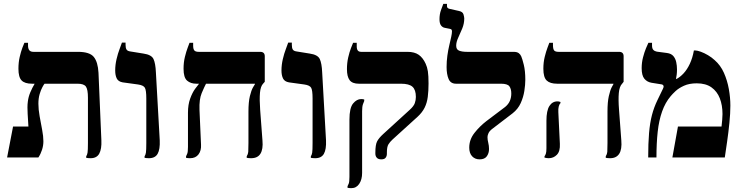

<svg xmlns="http://www.w3.org/2000/svg" viewBox="-20 -820 3866 1000"><path d="M452 4Q446 4 440 3.5Q434 3 429 2V-6Q434 -13 436 -25Q438 -37 438 -75V-311Q438 -354 427.5 -369Q417 -384 384 -384H147Q109 -384 92.5 -401Q76 -418 76 -462Q76 -495 82.5 -523Q89 -551 96.5 -571Q104 -591 107 -597H126V-583Q126 -567 132.5 -558.5Q139 -550 154 -550H386Q447 -550 468.5 -523.5Q490 -497 493 -441L508 -89Q510 -44 497 -20Q484 4 452 4ZM17 0 48 -161H128Q127 -177 126 -194Q125 -211 124 -227.5Q123 -244 123 -260.5Q123 -277 125 -291Q128 -316 138 -339.5Q148 -363 160 -383V-401H212V-384Q209 -381 201 -366.5Q193 -352 186.5 -330Q180 -308 180 -280Q180 -250 186.5 -214Q193 -178 199.5 -144Q206 -110 206 -84Q206 -62 199 -40Q192 -18 180 0Z M756 4Q750 4 744 3.5Q738 3 733 2V-6Q738 -13 740 -25Q742 -37 742 -75V-307Q742 -350 734.5 -363Q727 -376 699 -380L619 -391Q596 -395 588 -411.5Q580 -428 580 -453Q580 -482 587 -512Q594 -542 603 -565Q612 -588 615 -598H634V-586Q634 -570 639 -562Q644 -554 659 -552L727 -541Q769 -535 779.5 -512.5Q790 -490 792 -443L812 -89Q814 -42 801 -19Q788 4 756 4Z M1288 4Q1282 4 1276 3.5Q1270 3 1265 2V-6Q1272 -17 1273 -29Q1274 -41 1274 -75V-238Q1274 -289 1281.5 -319.5Q1289 -350 1297.5 -364.5Q1306 -379 1308 -382V-384H1003Q973 -384 954.5 -400Q936 -416 936 -462Q936 -495 943 -523.5Q950 -552 957.5 -571.5Q965 -591 967 -597H986V-582Q986 -565 992 -557.5Q998 -550 1015 -550H1335Q1359 -550 1359 -527V-394L1351 -385Q1337 -371 1334 -336.5Q1331 -302 1335 -248L1347 -88Q1351 -43 1336.5 -19.5Q1322 4 1288 4ZM970 4Q965 4 959 3.5Q953 3 949 2V-6Q951 -10 955 -19Q959 -28 959 -55V-233Q959 -275 970.5 -306.5Q982 -338 996 -357Q1010 -376 1016 -383V-406H1053V-384Q1044 -367 1030.5 -335Q1017 -303 1019 -248L1027 -67Q1029 -36 1014 -16Q999 4 970 4Z M1622 4Q1616 4 1610 3.5Q1604 3 1599 2V-6Q1604 -13 1606 -25Q1608 -37 1608 -75V-307Q1608 -350 1600.5 -363Q1593 -376 1565 -380L1485 -391Q1462 -395 1454 -411.5Q1446 -428 1446 -453Q1446 -482 1453 -512Q1460 -542 1469 -565Q1478 -588 1481 -598H1500V-586Q1500 -570 1505 -562Q1510 -554 1525 -552L1593 -541Q1635 -535 1645.5 -512.5Q1656 -490 1658 -443L1678 -89Q1680 -42 1667 -19Q1654 4 1622 4Z M1966 10Q1950 10 1942.5 1.5Q1935 -7 1935 -20V-25Q1935 -66 1944 -83.5Q1953 -101 1976 -122L2114 -248Q2135 -267 2140.5 -283Q2146 -299 2146 -315Q2146 -352 2128.5 -368Q2111 -384 2068 -384H1849Q1815 -384 1801 -402.5Q1787 -421 1787 -460Q1787 -492 1793.5 -520.5Q1800 -549 1808 -569.5Q1816 -590 1819 -597H1838V-579Q1838 -564 1843.5 -557Q1849 -550 1861 -550H2102Q2139 -550 2161 -534.5Q2183 -519 2197 -488Q2205 -471 2208.5 -448.5Q2212 -426 2212 -385Q2212 -347 2208 -315.5Q2204 -284 2191.5 -259Q2179 -234 2155 -212L2024 -93Q2011 -81 2003 -68Q1995 -55 1995 -25V-19Q1995 -7 1988.5 1.5Q1982 10 1966 10ZM1810 160Q1798 160 1790 158V150Q1792 146 1796 137Q1800 128 1800 101V-197Q1800 -258 1819 -281Q1838 -304 1861 -304Q1869 -304 1877 -302V-294Q1875 -290 1870.5 -277.5Q1866 -265 1866 -241V81Q1866 115 1851 137.5Q1836 160 1810 160Z M2478 10Q2454 10 2439 -6Q2424 -22 2424 -51Q2424 -93 2451 -127.5Q2478 -162 2513 -189L2611 -263Q2628 -277 2635.5 -294.5Q2643 -312 2643 -333Q2643 -357 2633 -370.5Q2623 -384 2589 -384H2355Q2327 -384 2316.5 -408.5Q2306 -433 2306 -471Q2306 -501 2310 -530Q2314 -559 2320 -584Q2326 -609 2330 -627.5Q2334 -646 2334 -656Q2334 -664 2331 -666.5Q2328 -669 2322 -670L2297 -675Q2285 -677 2277 -687.5Q2269 -698 2269 -720Q2269 -746 2277 -768Q2285 -790 2289 -800H2308V-788Q2308 -777 2321 -774L2370 -763Q2390 -759 2394 -745Q2398 -731 2398 -724Q2398 -697 2387.5 -671.5Q2377 -646 2366.5 -623.5Q2356 -601 2356 -582Q2356 -562 2371.5 -556Q2387 -550 2412 -550H2655Q2673 -550 2682 -543Q2691 -536 2695 -526Q2700 -515 2708 -483Q2716 -451 2716 -404Q2716 -379 2711 -346.5Q2706 -314 2692 -283Q2678 -252 2650 -230L2548 -152Q2530 -139 2524.5 -127Q2519 -115 2519 -106Q2519 -92 2523 -76.5Q2527 -61 2527 -44Q2527 -22 2515.5 -6Q2504 10 2478 10Z M3158 4Q3152 4 3146 3.5Q3140 3 3135 2V-6Q3142 -17 3143 -29Q3144 -41 3144 -75V-239Q3144 -289 3151 -319.5Q3158 -350 3165.5 -364.5Q3173 -379 3175 -382V-384H2882Q2845 -384 2827.5 -400.5Q2810 -417 2810 -462Q2810 -495 2817 -523.5Q2824 -552 2831.5 -571.5Q2839 -591 2841 -597H2860V-586Q2860 -565 2866 -557.5Q2872 -550 2889 -550H3204Q3228 -550 3228 -527V-394L3221 -385Q3206 -370 3203 -335.5Q3200 -301 3204 -250L3216 -89Q3220 -42 3205 -19Q3190 4 3158 4ZM2838 4Q2828 4 2816 1V-6Q2820 -11 2823 -19.5Q2826 -28 2826 -48V-191Q2826 -244 2841.5 -268Q2857 -292 2883 -292Q2887 -292 2890 -291.5Q2893 -291 2899 -289V-283Q2893 -277 2890 -265Q2887 -253 2888 -236L2896 -71Q2898 -32 2880.5 -14Q2863 4 2838 4Z M3356 0Q3356 -74 3360.5 -127Q3365 -180 3375.5 -220.5Q3386 -261 3404 -298L3433 -358Q3438 -367 3435.5 -373.5Q3433 -380 3423 -381L3373 -389Q3350 -393 3336 -410Q3322 -427 3322 -465Q3322 -494 3329 -521Q3336 -548 3344.5 -568.5Q3353 -589 3357 -597H3376V-583Q3376 -567 3383 -560Q3390 -553 3401 -551L3454 -544Q3476 -541 3487 -528Q3498 -515 3502 -496.5Q3506 -478 3506 -458Q3506 -444 3504.5 -431.5Q3503 -419 3501 -410L3502 -408Q3522 -418 3540.5 -438Q3559 -458 3573 -488Q3587 -518 3594 -557H3603Q3612 -557 3630 -550.5Q3648 -544 3667.5 -532.5Q3687 -521 3702 -507Q3733 -480 3750.5 -440.5Q3768 -401 3776 -356.5Q3784 -312 3784 -270Q3784 -230 3779 -180Q3774 -130 3767 -82Q3760 -34 3755 0H3482L3511 -161H3738Q3740 -179 3741.5 -196Q3743 -213 3743 -226Q3743 -272 3729 -308Q3715 -344 3685.5 -365Q3656 -386 3609 -386Q3570 -386 3542.5 -373.5Q3515 -361 3498.5 -345.5Q3482 -330 3473 -319Q3445 -286 3428.5 -239.5Q3412 -193 3405.5 -133.5Q3399 -74 3399 0Z"/></svg>

Font: Frank Ruhl Libre
Style: Bold
Weight: 700
Designer: Yanek Iontef
Foundry: Fontef
Version: Version 6.004